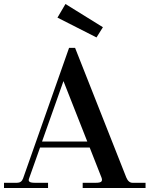

<svg xmlns="http://www.w3.org/2000/svg" viewBox="-33 -939 747 959"><path d="M-13 0V-26H52Q74 -26 82 -47L312 -700H342L598 -52Q609 -26 629 -26H694V0H380V-26H445Q468 -26 473.5 -32.5Q479 -39 474 -52L415 -202H167L112 -47Q108 -37 114 -31.5Q120 -26 142 -26H207V0ZM177 -232H403L284 -534ZM294 -919 481 -803 449 -752 254 -851Z"/></svg>

Font: Bentinck
Style: Regular
Weight: 400
Designer: Jörg Drees
Foundry: Jörg Drees
Version: Version 1.000; ttfautohint (v1.8.4.7-5d5b)